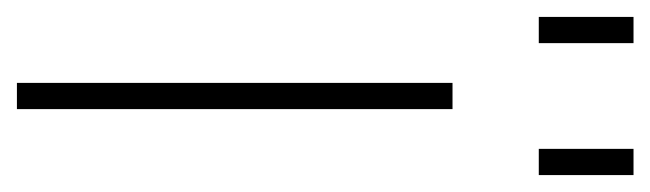

<svg xmlns="http://www.w3.org/2000/svg" viewBox="-309 -478 769 227"><g transform="rotate(90 75.5 -364.5)"><path d="M60 0V-515H91V0ZM-18 -617V-729H13V-617ZM138 -617V-729H169V-617Z"/></g></svg>

Font: Hubot Sans Condensed ExtraLight
Style: Regular
Weight: 200
Width: 3
Designer: Deni Anggara
Foundry: GitHub, Inc., Subsidiary of Microsoft Corporation
Version: Version 2.000